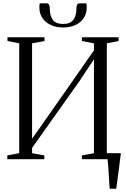

<svg xmlns="http://www.w3.org/2000/svg" viewBox="-20 -970 768 1170"><path d="M648.5 180Q646.5 156.5 645 130.8Q643.5 105 642 80.2Q640.5 55.5 638.8 34.2Q637 13 635 -1.5L601 -36.5H716.5Q714 -16 711.2 5.5Q708.5 27 705.8 49.5Q703 72 700 94.2Q697 116.5 694 138.2Q691 160 688.5 180ZM24.5 0V-23L97 -36.5V-706L25.5 -720V-743H251V-720L175.5 -706V-124.5L279 -271.5L552.5 -663V-706L479 -720V-743H702.5V-720L631 -706V-36.5L704 -23V0H479V-23L552.5 -36.5V-609L463 -474L175.5 -69V-36.5L250 -23V0ZM265 -949.5Q275.5 -949.5 279.5 -940Q283.5 -930.5 283.5 -916Q283.5 -872.5 302.5 -848.2Q321.5 -824 364.5 -824Q407.5 -824 426.5 -848.2Q445.5 -872.5 445.5 -916Q445.5 -930.5 449.2 -940Q453 -949.5 463.5 -949.5H506.5Q507.5 -943.5 508 -937Q508.5 -930.5 508.5 -924Q508.5 -887 490.2 -859.8Q472 -832.5 439.5 -817.5Q407 -802.5 364.5 -802.5Q321.5 -802.5 289.2 -817.8Q257 -833 238.5 -860.2Q220 -887.5 220 -924Q220 -930.5 220.5 -937Q221 -943.5 222 -949.5Z"/></svg>

Font: Merriweather 120pt Light
Style: Regular
Weight: 300
Version: Version 2.100